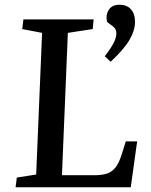

<svg xmlns="http://www.w3.org/2000/svg" viewBox="-20 -792 639 812"><path d="M51 -41 133 -54 158 -653 74 -669 79 -710H376L372 -669L267 -653L242 -51H381Q410 -51 431 -57.5Q452 -64 467.5 -82.5Q483 -101 495 -140L512 -194H560L533 0H46ZM448 -531 423 -554Q450 -589 461 -611Q472 -633 472 -651Q473 -669 457 -681L433 -699Q426 -727 439.5 -749.5Q453 -772 486 -772Q516 -772 533.5 -753Q551 -734 551 -699Q551 -664 528 -624Q505 -584 448 -531Z"/></svg>

Font: Literata 36pt Medium
Style: Italic
Weight: 500
Italic angle: -2°
Designer: Latin by Veronika Burian and Jose Scaglione. Greek by Irene Vlachou. Cyrillic by Vera Evstafieva
Foundry: TypeTogether
Version: Version 3.002